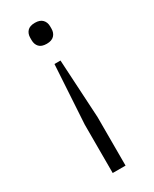

<svg xmlns="http://www.w3.org/2000/svg" viewBox="-186 -569 643 802"><g transform="rotate(-30 136.0 -168.0)"><path d="M104 185V-49L121 -331H150L166 -49V185ZM136 -420Q111 -420 99.5 -432.5Q88 -445 88 -465V-476Q88 -496 99.5 -508.5Q111 -521 136 -521Q160 -521 172 -508.5Q184 -496 184 -476V-465Q184 -445 172 -432.5Q160 -420 136 -420Z"/></g></svg>

Font: IBM Plex Sans Arabic Light
Style: Regular
Weight: 300
Designer: Mike Abbink, Paul van der Laan, Pieter van Rosmalen, Wael Morcos, Khajak Apelian
Foundry: Bold Monday
Version: Version 1.2